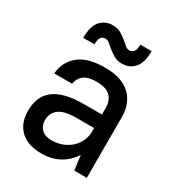

<svg xmlns="http://www.w3.org/2000/svg" viewBox="-171 -815 861 932"><g transform="rotate(30 260.0 -348.5)"><path d="M200 8Q122 8 81 -31.5Q40 -71 40 -140Q40 -178 52 -208.5Q64 -239 90.5 -260Q117 -281 158.5 -292Q200 -303 260 -303H360V-340Q360 -382 335.5 -405Q311 -428 260 -428Q209 -428 186.5 -409Q164 -390 160 -360H60Q64 -424 112.5 -466Q161 -508 260 -508Q354 -508 402 -463Q450 -418 450 -340V0H380L369 -82Q342 -39 298.5 -15.5Q255 8 200 8ZM210 -72Q243 -72 270.5 -83Q298 -94 318 -112.5Q338 -131 349 -156Q360 -181 360 -209V-227H260Q191 -227 162.5 -203.5Q134 -180 134 -142Q134 -110 154 -91Q174 -72 210 -72ZM320 -565Q294 -565 275.5 -575.5Q257 -586 242.5 -598Q228 -610 215.5 -620.5Q203 -631 190 -631Q176 -631 167 -619.5Q158 -608 158 -580H95Q95 -645 121.5 -675Q148 -705 190 -705Q216 -705 234.5 -694.5Q253 -684 267.5 -672Q282 -660 294 -649.5Q306 -639 320 -639Q334 -639 343 -650.5Q352 -662 352 -690H415Q415 -625 388.5 -595Q362 -565 320 -565Z"/></g></svg>

Font: PT Root UI Web Medium
Style: Regular
Weight: 500
Designer: Vitaly Kuzmin
Foundry: ParaType Ltd.
Version: Version 1.001W